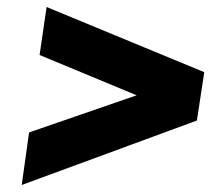

<svg xmlns="http://www.w3.org/2000/svg" viewBox="-20 -613 637 548"><path d="M63 -235 42 -85 542 -269 563 -407 113 -593 93 -456 370 -341Z"/></svg>

Font: United Sans ExtraBold
Style: Italic
Weight: 800
Italic angle: -8°
Designer: Pablo Impallari, Rodrigo Fuenzalida (Modified by Dan O. Williams)
Version: Version 1.000;PS 001.000;hotconv 1.0.88;makeotf.lib2.5.64775